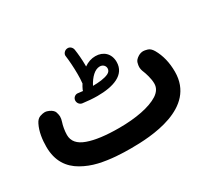

<svg xmlns="http://www.w3.org/2000/svg" viewBox="-132 -794 1133 1053"><g transform="rotate(-30 435.0 -268.0)"><path d="M24.4 -182.1C24.4 -91.8 64.9 -35.2 125.5 -0.5C155.3 16.6 188.5 29.8 224.1 38.1C295.4 54.7 368.2 57.1 422.9 57.1C546.4 57.1 841.3 44.4 841.3 -187C841.3 -244.6 829.1 -294.9 804.2 -338.4C794.9 -354 784.7 -363.3 772.9 -366.7C761.2 -370.1 752.4 -371.6 746.6 -371.6C735.8 -371.6 725.6 -368.7 715.3 -362.8C700.2 -353.5 691.4 -343.8 688.5 -333C685.5 -321.8 684.1 -313.5 684.1 -307.1C684.1 -296.4 686.5 -285.2 691.4 -273.9C694.8 -266.6 698.7 -254.4 703.6 -236.8C708.5 -218.8 710.9 -202.1 710.9 -187C710.9 -161.1 697.8 -140.1 671.9 -123C619.6 -89.4 528.3 -72.3 422.9 -72.3C339.4 -72.3 273.9 -80.6 226.6 -97.7C178.7 -114.7 154.8 -142.6 154.8 -182.1C154.8 -207 160.6 -238.8 167 -256.8C170.9 -268.6 172.9 -279.3 172.9 -289.1C172.9 -296.4 170.9 -305.7 167.5 -316.9C164.1 -327.6 154.3 -336.9 138.2 -344.7C128.9 -349.1 119.6 -351.6 109.9 -351.6C102.5 -351.6 93.3 -349.6 81.1 -345.7C68.8 -341.3 58.6 -331.5 50.8 -315.4C30.8 -275.9 24.4 -226.6 24.4 -182.1ZM288.6 -324.7V-320.8C288.6 -307.6 298.3 -293 314.5 -290.5C348.1 -286.1 378.9 -283.7 407.2 -283.7C507.3 -283.7 591.3 -311 591.3 -393.6C591.3 -445.8 555.7 -479 505.4 -479C480.5 -479 456.5 -471.2 433.6 -455.1V-466.3C433.6 -497.1 430.2 -537.6 425.8 -565.4C423.3 -581.5 410.2 -592.8 396.5 -592.8C394.5 -592.8 392.6 -592.8 390.6 -592.3C376.5 -590.3 364.7 -577.1 364.7 -564C364.7 -562.5 364.7 -560.5 365.2 -559.1C369.1 -531.7 372.6 -484.9 372.6 -443.4C372.6 -421.9 372.1 -403.8 370.1 -388.7V-384.8C363.8 -375 358.4 -364.7 353.5 -354C352.5 -351.6 352.1 -349.6 351.6 -347.2C342.3 -348.1 332.5 -349.1 322.3 -350.6C320.8 -351.1 318.8 -351.1 317.4 -351.1C305.2 -351.1 290.5 -341.8 288.6 -324.7ZM498 -418C518.1 -418 530.8 -403.3 530.8 -387.7C530.8 -375.5 524.4 -366.2 512.2 -359.9C487.3 -347.7 448.2 -344.2 413.1 -344.2C436 -387.7 466.3 -418 498 -418Z"/></g></svg>

Font: Mikhak
Style: Bold
Weight: 700
Designer: Amin Abedi
Version: Version 3.2